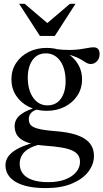

<svg xmlns="http://www.w3.org/2000/svg" viewBox="-20 -710 530 984"><path d="M215 254Q163.5 254 124.8 245.8Q86 237.5 60 222Q34 206.5 21 185Q8 163.5 8 136.5Q8 116.5 18.2 98.5Q28.5 80.5 50.5 64.8Q72.5 49 107.8 35.8Q143 22.5 193 12H221V23Q167.5 31.5 137 47Q106.5 62.5 93.8 83.2Q81 104 81 128.5Q81 158.5 97.2 179.8Q113.5 201 146.2 212.2Q179 223.5 227.5 223.5Q278 223.5 314.5 209.5Q351 195.5 370.5 171.8Q390 148 390 120Q390 99.5 380.5 85.2Q371 71 349.8 61.2Q328.5 51.5 294 45.8Q259.5 40 209 36.5Q162.5 33 132.5 24Q102.5 15 85.5 1.8Q68.5 -11.5 61.8 -28.2Q55 -45 55 -64Q55 -99.5 87.5 -124Q120 -148.5 175 -161L186 -151Q156 -148 141.8 -133.8Q127.5 -119.5 127.5 -99.5Q127.5 -87 132.2 -77Q137 -67 150.5 -59.5Q164 -52 190.8 -46.8Q217.5 -41.5 261.5 -38Q309.5 -34.5 346.5 -25.8Q383.5 -17 409.2 -1.8Q435 13.5 448.2 35.8Q461.5 58 461.5 89Q461.5 132 432.8 169.8Q404 207.5 348.8 230.8Q293.5 254 215 254ZM219 -142Q168.5 -142 127.5 -162.8Q86.5 -183.5 62.5 -220Q38.5 -256.5 38.5 -303Q38.5 -350.5 62.5 -387Q86.5 -423.5 127.5 -444Q168.5 -464.5 219 -464.5Q257.5 -464.5 290.5 -452.8Q323.5 -441 348.2 -419Q373 -397 386.8 -367.8Q400.5 -338.5 400.5 -303.5Q400.5 -256.5 376.5 -220Q352.5 -183.5 311.5 -162.8Q270.5 -142 219 -142ZM227 -170Q272 -172 295.2 -208.8Q318.5 -245.5 316 -304.5Q313.5 -366.5 285.2 -402.2Q257 -438 211 -436.5Q168 -435 144.2 -398.5Q120.5 -362 122.5 -302.5Q125 -241.5 153.2 -205Q181.5 -168.5 227 -170ZM281.5 -434.5 264 -458.5Q307.5 -453.5 338.8 -454Q370 -454.5 392 -457.8Q414 -461 430.2 -464.2Q446.5 -467.5 460 -467.5Q474.5 -467.5 482.5 -459Q490.5 -450.5 490.5 -432.5Q490.5 -410 476.8 -396Q463 -382 445.5 -382Q432.5 -382 420 -389.8Q407.5 -397.5 390.8 -407.5Q374 -417.5 347.8 -425.5Q321.5 -433.5 281.5 -434.5ZM233.5 -582.5H211.5L338.5 -690.5H367L261 -526H184.5L78 -690.5H106.5Z"/></svg>

Font: Newsreader 36pt
Style: Regular
Weight: 400
Designer: Hugues Gentile
Foundry: Production Type
Version: Version 1.003